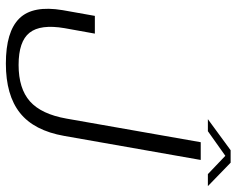

<svg xmlns="http://www.w3.org/2000/svg" viewBox="-98 -722 826 671"><g transform="rotate(90 315.5 -387.0)"><path d="M202.5 6Q313 6 375 -43.2Q437 -92.5 455.5 -198L539.5 -675H477.5L395 -206Q379.5 -118 334.8 -78.2Q290 -38.5 207.5 -38.5Q125 -38.5 94.8 -76.8Q64.5 -115 79 -199.5L98 -305H36L16 -192.5Q-1.5 -88.5 44.8 -41.2Q91 6 202.5 6ZM397 -700H439L525 -761L589 -700H631L549 -779.5H505.5Z"/></g></svg>

Font: Anybody Thin Light
Style: Italic
Weight: 300
Italic angle: -10°
Version: Version 1.113;gftools[0.9.25]